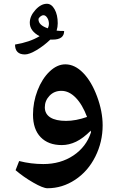

<svg xmlns="http://www.w3.org/2000/svg" viewBox="-20 -753 627 1023"><path d="M526.9 -85Q526.9 3.4 487.8 81.5Q448.7 159.7 380.4 204.8Q312 250 232.9 250Q209.5 250 157 219.7Q104.5 189.5 63 153.8L82 105Q145 121.1 210.9 121.1Q302.7 121.1 371.1 75.4Q439.5 29.8 464.8 -47.9L463.9 -52.7V-57.1Q422.9 -16.1 385.3 2Q347.7 20 309.1 20Q237.3 20 196.5 -22.2Q155.8 -64.5 155.8 -142.1Q155.8 -208.5 179.9 -271Q204.1 -333.5 244.1 -371.8Q284.2 -410.2 328.1 -410.2Q378.4 -410.2 422.9 -364.7Q467.3 -319.3 497.1 -239.3Q526.9 -159.2 526.9 -85ZM332 -108.9Q383.8 -108.9 443.8 -129.9Q418.9 -196.3 383.3 -232.7Q347.7 -269 307.1 -269Q268.6 -269 243.7 -242.7Q218.8 -216.3 218.8 -181.2Q218.8 -146 248 -127.4Q277.3 -108.9 332 -108.9ZM60.1 -515.6Q137.7 -528.3 190.9 -560.1Q138.7 -587.9 138.7 -631.8Q138.7 -667 168.5 -700Q198.2 -732.9 230 -732.9Q254.4 -732.9 271 -703.4Q287.6 -673.8 287.6 -628.9Q287.6 -609.4 281.7 -589.8Q294.9 -587.9 321.8 -587.9Q321.8 -542 260.7 -542H248Q213.4 -508.8 174.6 -485.8Q135.7 -462.9 112.8 -462.9Q60.1 -462.9 60.1 -515.6ZM185.1 -649.9Q185.1 -618.7 234.9 -602.1Q240.7 -615.2 240.7 -625Q240.7 -644.5 231.7 -658.2Q222.7 -671.9 211.9 -671.9Q203.1 -671.9 194.1 -664.3Q185.1 -656.7 185.1 -649.9Z"/></svg>

Font: Droid Arabic Naskh
Style: Bold
Weight: 700
Designer: Pascal Zoghbi
Foundry: Ascender Corporation
Version: Version 1.00